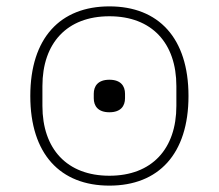

<svg xmlns="http://www.w3.org/2000/svg" viewBox="-20 -570 686 602"><path d="M323 -218C359 -218 372 -238 372 -262V-276C372 -300 359 -320 323 -320C287 -320 274 -300 274 -276V-262C274 -238 287 -218 323 -218ZM323 -19C190 -19 113 -103 113 -238V-300C113 -435 190 -519 323 -519C456 -519 533 -435 533 -300V-238C533 -103 456 -19 323 -19ZM323 12C477 12 571 -87 571 -269C571 -451 477 -550 323 -550C169 -550 75 -451 75 -269C75 -87 169 12 323 12Z"/></svg>

Font: IBM Plex Thai ExtraLight
Style: Regular
Weight: 200
Designer: Mike Abbink, Paul van der Laan, Pieter van Rosmalen, Ben Mitchell, Mark Frömberg
Foundry: Bold Monday
Version: Version 1.0